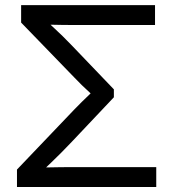

<svg xmlns="http://www.w3.org/2000/svg" viewBox="-20 -748 693 768"><path d="M47.9 0V-69.8L277.3 -310.1Q292 -325.7 307.4 -340.6Q322.8 -355.5 336.7 -368.9Q350.6 -382.3 361.8 -393.1V-356Q350.6 -367.2 336.7 -379.9Q322.8 -392.6 307.6 -407.2Q292.5 -421.9 277.3 -438L64.5 -657.7V-727.5H600.1V-647.9H305.7Q268.6 -647.9 235.1 -648.2Q201.7 -648.4 170.4 -649.4L167 -663.1Q181.6 -649.4 197.5 -634.8Q213.4 -620.1 230.7 -603.3Q248 -586.4 267.6 -565.9L435.5 -390.6V-358.9L267.1 -180.7Q245.1 -157.2 224.4 -136.7Q203.6 -116.2 185.1 -98.1Q166.5 -80.1 149.9 -64.5L153.8 -78.1Q189.5 -79.1 226.3 -79.3Q263.2 -79.6 305.7 -79.6H605V0Z"/></svg>

Font: Inter 24pt
Style: Regular
Weight: 400
Designer: Rasmus Andersson
Foundry: rsms
Version: Version 4.001;git-66647c0bb